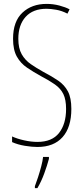

<svg xmlns="http://www.w3.org/2000/svg" viewBox="-20 -744 429 985"><path d="M346 -185Q346 -91 301 -40.5Q256 10 172 10Q144 10 107.5 4Q71 -2 42 -15V-44Q68 -32 104 -24Q140 -16 172 -16Q247 -16 283 -62Q319 -108 319 -185Q319 -233 305 -261.5Q291 -290 262 -310.5Q233 -331 189 -354Q151 -375 118.5 -397Q86 -419 66.5 -453.5Q47 -488 47 -545Q47 -634 95 -679Q143 -724 219 -724Q253 -724 285 -715.5Q317 -707 337 -696L326 -674Q297 -689 268 -694Q239 -699 219 -699Q149 -699 111.5 -657.5Q74 -616 74 -545Q74 -496 91.5 -465.5Q109 -435 138 -415Q167 -395 201 -376Q247 -352 279 -330Q311 -308 328.5 -275Q346 -242 346 -185ZM231 71Q222 105 207 146Q192 187 172 221H159V211Q166 193 175 165.5Q184 138 191.5 109.5Q199 81 201 61H231Z"/></svg>

Font: Noto Sans Telugu ExtraCondensed Thin
Style: Regular
Weight: 100
Width: 2
Designer: Jelle Bosma - Monotype Design Team
Foundry: Monotype Imaging Inc.
Version: Version 2.005; ttfautohint (v1.8.4.7-5d5b)